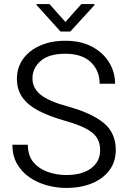

<svg xmlns="http://www.w3.org/2000/svg" viewBox="-20 -923 633 953"><path d="M477.1 -177.2Q477.1 -213.4 460.9 -239.3Q444.8 -265.1 405.5 -285.4Q366.2 -305.7 295.4 -325.7Q224.6 -346.2 172.6 -372.8Q120.6 -399.4 92.3 -438Q64 -476.6 64 -532.2Q64 -587.4 94.2 -629.9Q124.5 -672.4 178.7 -696.5Q232.9 -720.7 304.2 -720.7Q381.8 -720.7 437 -691.2Q492.2 -661.6 521.7 -613Q551.3 -564.5 551.3 -507.3H474.6Q474.6 -571.8 431.2 -614Q387.7 -656.2 304.2 -656.2Q222.7 -656.2 181.9 -620.6Q141.1 -585 141.1 -533.2Q141.1 -485.8 181.6 -452.9Q222.2 -419.9 319.8 -393.6Q437 -360.8 495.8 -311.8Q554.7 -262.7 554.7 -178.2Q554.7 -120.6 523.4 -78.4Q492.2 -36.1 436.8 -13.2Q381.3 9.8 308.6 9.8Q260.3 9.8 212.9 -3.2Q165.5 -16.1 126.7 -42.7Q87.9 -69.3 64.7 -109.6Q41.5 -149.9 41.5 -204.6H118.2Q118.2 -150.4 146.2 -117.4Q174.3 -84.5 218 -69.3Q261.7 -54.2 308.6 -54.2Q387.2 -54.2 432.1 -87.6Q477.1 -121.1 477.1 -177.2ZM225.6 -902.8 304.7 -814 383.8 -902.8H448.7V-897.5L329.1 -766.6H280.3L161.6 -897.9V-902.8Z"/></svg>

Font: Vazirmatn UI FD Light
Style: Regular
Weight: 300
Designer: Saber Rastikerdar
Foundry: Saber Rastikerdar
Version: Version 33.003